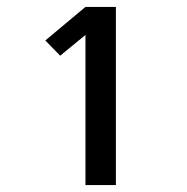

<svg xmlns="http://www.w3.org/2000/svg" viewBox="-20 -858 540 555"><path d="M227 -323V-757L154 -697L111 -741L227 -838H315V-323Z"/></svg>

Font: Iosevka SS08 Regular
Style: Bold
Weight: 700
Monospace: yes
Designer: Belleve Invis
Foundry: Belleve Invis
Version: Version 16.3.4; ttfautohint (v1.8.4)